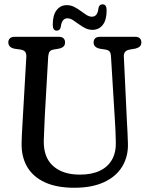

<svg xmlns="http://www.w3.org/2000/svg" viewBox="-20 -874 704 907"><path d="M523.4 -295 504.2 -608.7Q503.1 -624.4 497.6 -630.8Q492 -637.2 480.2 -639.5L449.9 -644.3Q436 -647.7 429.1 -654.8Q422.2 -661.9 422.2 -673.7Q422.2 -686 429.7 -693Q437.1 -700 450.6 -700H619.4Q633.2 -700 640.5 -693Q647.8 -686 647.8 -673.7Q647.8 -661.9 640.7 -654.9Q633.5 -647.9 620.1 -644.5L591 -639.5Q576.9 -636.6 570.5 -628.3Q564 -620 565.1 -605.2L579.8 -295.4Q581.4 -270.6 582.4 -246.9Q583.4 -223.2 584.3 -197.4Q586.4 -136 558 -88.4Q529.5 -40.7 472.4 -13.9Q415.2 13 330.7 13Q248.1 13 192.2 -12.7Q136.3 -38.3 108.5 -85.6Q80.8 -132.9 82 -198Q82.3 -213.1 83.3 -235.6Q84.4 -258.1 85.8 -282.5Q87.2 -306.9 88.4 -327.7L104.3 -604.5Q105.3 -620.1 99.5 -628.3Q93.7 -636.6 79.6 -639.5L47.5 -644.1Q19.3 -650.6 19.3 -673.7Q19.3 -686 27 -693Q34.7 -700 48.2 -700H258.9Q272.7 -700 280 -693Q287.3 -686 287.3 -673.7Q287.3 -661.7 280.4 -654.7Q273.4 -647.7 259.6 -644.5L231.1 -639.5Q218.8 -636.9 213.8 -629.1Q208.7 -621.4 207.7 -606.7L191.7 -327.7Q189.9 -292.3 189 -263.8Q188.1 -235.2 186.9 -211.1Q184.8 -131.3 230.6 -90.2Q276.3 -49.1 357.5 -49.1Q413.5 -49.1 451.9 -67.5Q490.3 -85.9 509.6 -120.7Q528.9 -155.5 527.1 -204.2Q526.2 -235.1 525.5 -255.3Q524.8 -275.4 523.4 -295ZM417.3 -733Q398.4 -733 382.2 -741.3Q365.9 -749.6 351.6 -760.3Q337.2 -770.9 324.3 -779.2Q311.3 -787.5 298.5 -787.5Q271.9 -787.5 267.3 -747.4Q263.7 -729.2 248.1 -729.2Q229.2 -729.2 229.2 -757Q229.2 -803 247.6 -826.4Q266 -849.7 295.4 -849.7Q314.3 -849.7 330.6 -841.4Q346.8 -833.1 361 -822.5Q375.2 -811.8 388.3 -803.5Q401.3 -795.2 414.4 -795.2Q441.2 -795.2 445.1 -835.2Q448.3 -853.5 464.8 -853.5Q483.7 -853.5 483.7 -825.4Q483.7 -779.1 465.2 -756.1Q446.7 -733 417.3 -733Z"/></svg>

Font: Fraunces 144pt S100 Black
Style: Regular
Weight: 900
Version: Version 1.000